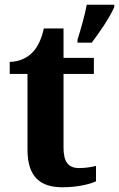

<svg xmlns="http://www.w3.org/2000/svg" viewBox="-20 -780 502 810"><path d="M307 -613V-600H367C400 -643 444 -708 462 -750V-760H346C338 -716 320 -653 307 -613ZM243 10C313 10 364 -5 385 -15V-80C364 -75 340 -71 314 -71C267 -71 248 -98 248 -158V-468H376V-536H248V-660H165C155 -615 139 -582 119 -561C99 -539 64 -519 21 -519V-468H96V-148C96 -31 153 10 243 10Z"/></svg>

Font: Noto Serif Test
Style: Bold
Weight: 700
Version: Version 1.000